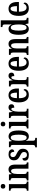

<svg xmlns="http://www.w3.org/2000/svg" viewBox="2099 -2900 1033 5271"><g transform="rotate(-90 2615.5 -264.5)"><path d="M136 -635Q108 -635 90.5 -650Q73 -665 73 -698Q73 -732 90.5 -746.5Q108 -761 136 -761Q163 -761 182 -746.5Q201 -732 201 -698Q201 -665 182 -650Q163 -635 136 -635ZM15 0V-46H24Q51 -46 67.5 -59.5Q84 -73 84 -117V-421Q84 -463 69 -476.5Q54 -490 28 -490H16V-536H196V-119Q196 -74 212.5 -60Q229 -46 256 -46H265V0Z M296 0V-46H302Q329 -46 346 -58Q363 -70 363 -117V-423Q363 -467 346.5 -478.5Q330 -490 304 -490H300V-536H462L472 -458H476Q495 -504 524 -525.5Q553 -547 601 -547Q665 -547 699 -500.5Q733 -454 733 -352V-117Q733 -71 747 -58.5Q761 -46 788 -46H792V0H620V-340Q620 -403 606 -439.5Q592 -476 555 -476Q525 -476 507.5 -453Q490 -430 482.5 -393.5Q475 -357 475 -316V-112Q475 -69 490.5 -57.5Q506 -46 533 -46H537V0Z M997 10Q916 10 878 -18Q840 -46 840 -98Q840 -135 860.5 -150Q881 -165 907 -165Q907 -108 930.5 -74.5Q954 -41 999 -41Q1040 -41 1059 -63Q1078 -85 1078 -123Q1078 -158 1057 -179Q1036 -200 986 -225Q939 -248 909 -271Q879 -294 864.5 -324Q850 -354 850 -398Q850 -471 895 -508.5Q940 -546 1014 -546Q1085 -546 1118 -518Q1151 -490 1151 -452Q1151 -423 1134 -407Q1117 -391 1083 -391Q1083 -443 1061.5 -469.5Q1040 -496 1004 -496Q973 -496 955.5 -477Q938 -458 938 -425Q938 -387 959.5 -366.5Q981 -346 1036 -321Q1099 -291 1133 -254.5Q1167 -218 1167 -151Q1167 -77 1123 -33.5Q1079 10 997 10Z M1206 232V186H1214Q1227 186 1240.5 181Q1254 176 1263 161.5Q1272 147 1272 117V-421Q1272 -466 1257 -478Q1242 -490 1218 -490H1210V-536H1365L1378 -455H1382Q1399 -495 1428.5 -520.5Q1458 -546 1505 -546Q1585 -546 1627 -479.5Q1669 -413 1669 -268Q1669 -123 1627 -56Q1585 11 1503 11Q1460 11 1432.5 -11Q1405 -33 1388 -71H1384Q1386 -49 1386.5 -20Q1387 9 1387 42V119Q1387 149 1396 163Q1405 177 1418.5 181.5Q1432 186 1445 186H1466V232ZM1474 -50Q1517 -50 1535.5 -106.5Q1554 -163 1554 -270Q1554 -374 1536 -429.5Q1518 -485 1475 -485Q1423 -485 1405 -427.5Q1387 -370 1387 -270Q1387 -163 1405 -106.5Q1423 -50 1474 -50Z M1845 -635Q1817 -635 1799.5 -650Q1782 -665 1782 -698Q1782 -732 1799.5 -746.5Q1817 -761 1845 -761Q1872 -761 1891 -746.5Q1910 -732 1910 -698Q1910 -665 1891 -650Q1872 -635 1845 -635ZM1724 0V-46H1733Q1760 -46 1776.5 -59.5Q1793 -73 1793 -117V-421Q1793 -463 1778 -476.5Q1763 -490 1737 -490H1725V-536H1905V-119Q1905 -74 1921.5 -60Q1938 -46 1965 -46H1974V0Z M2006 0V-46H2009Q2036 -46 2053.5 -58.5Q2071 -71 2071 -118V-422Q2071 -466 2055 -478Q2039 -490 2012 -490H2009V-536H2164L2179 -432H2182Q2200 -483 2228.5 -515Q2257 -547 2305 -547Q2348 -547 2368.5 -524Q2389 -501 2389 -465Q2389 -389 2294 -389Q2294 -431 2286 -450.5Q2278 -470 2255 -470Q2232 -470 2216.5 -440.5Q2201 -411 2193 -366Q2185 -321 2185 -276V-113Q2185 -69 2201.5 -57.5Q2218 -46 2242 -46H2265V0Z M2644 10Q2544 10 2492 -62Q2440 -134 2440 -264Q2440 -405 2491.5 -476Q2543 -547 2636 -547Q2722 -547 2771.5 -485.5Q2821 -424 2821 -305V-262H2555Q2556 -154 2585.5 -103Q2615 -52 2671 -52Q2713 -52 2739 -76.5Q2765 -101 2779 -135Q2790 -131 2797.5 -122Q2805 -113 2805 -97Q2805 -74 2788.5 -49Q2772 -24 2736.5 -7Q2701 10 2644 10ZM2708 -316Q2708 -396 2692 -444Q2676 -492 2638 -492Q2600 -492 2579 -446.5Q2558 -401 2556 -316Z M2874 0V-46H2877Q2904 -46 2921.5 -58.5Q2939 -71 2939 -118V-422Q2939 -466 2923 -478Q2907 -490 2880 -490H2877V-536H3032L3047 -432H3050Q3068 -483 3096.5 -515Q3125 -547 3173 -547Q3216 -547 3236.5 -524Q3257 -501 3257 -465Q3257 -389 3162 -389Q3162 -431 3154 -450.5Q3146 -470 3123 -470Q3100 -470 3084.5 -440.5Q3069 -411 3061 -366Q3053 -321 3053 -276V-113Q3053 -69 3069.5 -57.5Q3086 -46 3110 -46H3133V0Z M3512 10Q3412 10 3360 -62Q3308 -134 3308 -264Q3308 -405 3359.5 -476Q3411 -547 3504 -547Q3590 -547 3639.5 -485.5Q3689 -424 3689 -305V-262H3423Q3424 -154 3453.5 -103Q3483 -52 3539 -52Q3581 -52 3607 -76.5Q3633 -101 3647 -135Q3658 -131 3665.5 -122Q3673 -113 3673 -97Q3673 -74 3656.5 -49Q3640 -24 3604.5 -7Q3569 10 3512 10ZM3576 -316Q3576 -396 3560 -444Q3544 -492 3506 -492Q3468 -492 3447 -446.5Q3426 -401 3424 -316Z M3741 0V-46H3747Q3774 -46 3791 -58Q3808 -70 3808 -117V-423Q3808 -467 3791.5 -478.5Q3775 -490 3749 -490H3745V-536H3907L3917 -458H3921Q3940 -504 3969 -525.5Q3998 -547 4046 -547Q4110 -547 4144 -500.5Q4178 -454 4178 -352V-117Q4178 -71 4192 -58.5Q4206 -46 4233 -46H4237V0H4065V-340Q4065 -403 4051 -439.5Q4037 -476 4000 -476Q3970 -476 3952.5 -453Q3935 -430 3927.5 -393.5Q3920 -357 3920 -316V-112Q3920 -69 3935.5 -57.5Q3951 -46 3978 -46H3982V0Z M4459 10Q4381 10 4338.5 -56.5Q4296 -123 4296 -267Q4296 -412 4338.5 -479.5Q4381 -547 4460 -547Q4506 -547 4533.5 -523.5Q4561 -500 4578 -464H4582Q4580 -487 4580 -515Q4580 -543 4580 -572V-648Q4580 -691 4560.5 -702.5Q4541 -714 4515 -714H4508V-760H4693V-120Q4693 -75 4709 -60.5Q4725 -46 4754 -46H4762V0H4605L4589 -86H4585Q4567 -41 4537 -15.5Q4507 10 4459 10ZM4491 -52Q4540 -52 4560 -109.5Q4580 -167 4580 -268Q4580 -372 4561 -428.5Q4542 -485 4491 -485Q4448 -485 4429.5 -428.5Q4411 -372 4411 -267Q4411 -159 4429.5 -105.5Q4448 -52 4491 -52Z M5019 10Q4919 10 4867 -62Q4815 -134 4815 -264Q4815 -405 4866.5 -476Q4918 -547 5011 -547Q5097 -547 5146.5 -485.5Q5196 -424 5196 -305V-262H4930Q4931 -154 4960.5 -103Q4990 -52 5046 -52Q5088 -52 5114 -76.5Q5140 -101 5154 -135Q5165 -131 5172.5 -122Q5180 -113 5180 -97Q5180 -74 5163.5 -49Q5147 -24 5111.5 -7Q5076 10 5019 10ZM5083 -316Q5083 -396 5067 -444Q5051 -492 5013 -492Q4975 -492 4954 -446.5Q4933 -401 4931 -316Z"/></g></svg>

Font: Noto Serif Tamil ExtraCondensed SemiBold
Style: Italic
Weight: 600
Width: 2
Italic angle: -12°
Designer: Indian Type Foundry, Tom Grace, and the Monotype Design Team
Foundry: Monotype Imaging Inc.
Version: Version 2.003; ttfautohint (v1.8.4.7-5d5b)